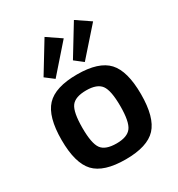

<svg xmlns="http://www.w3.org/2000/svg" viewBox="-182 -880 940 1013"><g transform="rotate(-30 288.0 -374.0)"><path d="M240 -761 324 -704 180 -540 129 -579ZM419 -761 503 -704 358 -540 308 -579ZM289 -504Q421 -504 475.5 -445Q530 -386 530 -245Q530 -104 475.5 -45.5Q421 13 289 13Q156 13 101 -45.5Q46 -104 46 -245Q46 -386 101 -445Q156 -504 289 -504ZM289 -407Q221 -407 197 -373.5Q173 -340 173 -245Q173 -151 197 -117.5Q221 -84 289 -84Q355 -84 379.5 -117.5Q404 -151 404 -245Q404 -340 379.5 -373.5Q355 -407 289 -407Z"/></g></svg>

Font: Exo 2 Semi Bold
Style: Regular
Weight: 600
Designer: Natanael Gama
Version: Version 1.001;PS 001.001;hotconv 1.0.88;makeotf.lib2.5.64775